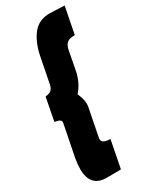

<svg xmlns="http://www.w3.org/2000/svg" viewBox="-243 -813 876 1087"><g transform="rotate(-30 194.5 -269.0)"><path d="M2 98Q2 68 9 28L50 -179Q54 -201 9 -207L38 -357Q60 -358 74 -368Q88 -378 93 -403L126 -571Q142 -651 181.5 -702Q221 -753 294 -753L389 -749L355 -575Q320 -575 304.5 -562.5Q289 -550 283 -522L259 -396Q245 -326 201 -277Q220 -235 220 -203Q220 -197 218 -185L182 -2Q175 35 236 35L201 214L109 215Q2 215 2 98Z"/></g></svg>

Font: Teachers ExtraBold
Style: Italic
Weight: 800
Designer: Alfredo Marco Pradil & Chank Diesel
Version: Version 0.009